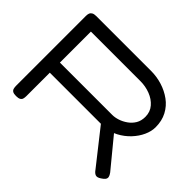

<svg xmlns="http://www.w3.org/2000/svg" viewBox="-144 -930 1183 1183"><g transform="rotate(45 447.5 -339.0)"><path d="M100 10Q80 10 70.5 4.5Q61 -1 58 -11.5Q55 -22 55 -36V-644Q55 -657 58.5 -666.5Q62 -676 72 -682Q82 -688 101 -688H579Q628 -688 675 -673.5Q722 -659 760.5 -631Q799 -603 821.5 -560.5Q844 -518 844 -462Q844 -427 827 -389.5Q810 -352 779 -319Q748 -286 706.5 -264Q665 -242 615 -239H145V-35Q145 -21 142 -11Q139 -1 129 4.5Q119 10 100 10ZM828 -1Q807 13 793 8Q779 3 766 -16L561 -276L662 -287L843 -67Q854 -52 856 -41Q858 -30 851 -20.5Q844 -11 828 -1ZM145 -327H601Q624 -327 650 -335.5Q676 -344 700 -361Q724 -378 739 -403Q754 -428 754 -463Q754 -506 728 -536Q702 -566 661.5 -581.5Q621 -597 577 -597H145Z"/></g></svg>

Font: Fredoka Expanded
Style: Regular
Weight: 400
Width: 7
Designer: Ben Nathan
Foundry: Milena B. Brandão, Ben Nathan
Version: Version 2.001